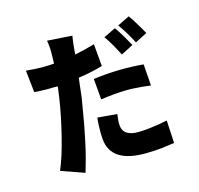

<svg xmlns="http://www.w3.org/2000/svg" viewBox="-149 -986 1266 1219"><g transform="rotate(-20 484.5 -376.0)"><path d="M817 -618Q801 -656 785 -689Q764 -731 748 -757L830 -789Q847 -762 868 -718Q886 -682 899 -651ZM373 -405Q355 -333 330 -241L299 -136Q281 -77 266 -36Q248 14 233 51L85 -16Q104 -51 127 -105Q148 -156 170 -220Q212 -342 239 -454L255 -525Q245 -527 233 -528L211 -529Q181 -531 151 -535Q140 -536 126 -538L102 -542L99 -688Q163 -676 212 -672L247 -670L282 -669Q285 -691 287 -713Q295 -777 290 -821L452 -796L440 -744L428 -677Q490 -684 562 -698V-551Q488 -536 399 -531Q398 -522 395 -512L393 -502Q393 -499 391 -493ZM790 -610 707 -576 676 -648Q656 -690 640 -717L722 -748Q737 -723 759 -678ZM813 -328Q809 -328 804 -330L778 -335Q757 -340 741 -342Q696 -350 660 -353Q573 -359 486 -353V-491Q574 -495 660 -489Q742 -483 815 -470ZM826 65Q802 66 786 67L743 69Q693 70 642 66Q408 50 408 -113Q408 -147 413 -188Q416 -219 423 -253L550 -231Q539 -184 539 -156Q539 -84 643 -77Q686 -74 734 -77Q775 -78 831 -85Z"/></g></svg>

Font: Xiangcui Wave Sans Xiangcui Wave Sans
Style: Regular
Weight: 800
Width: 3
Version: Version 0.920;March 28, 2024;FontCreator 14.0.0.2814 64-bit